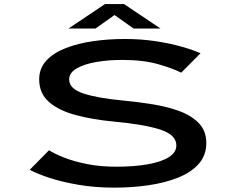

<svg xmlns="http://www.w3.org/2000/svg" viewBox="-20 -894 1140 926"><path d="M532 11Q438 11 358.2 -2.8Q278.5 -16.5 218.5 -36.2Q158.5 -56 123.5 -75L216.5 -169.5Q241.5 -153 287.8 -134.5Q334 -116 398.2 -103Q462.5 -90 541.5 -90Q626.5 -90 691.8 -101.5Q757 -113 793.8 -135.8Q830.5 -158.5 830.5 -192.5Q830.5 -243.5 753.5 -268.8Q676.5 -294 530 -307.5Q428 -317 346.2 -338.8Q264.5 -360.5 216.8 -401.8Q169 -443 169 -511.5Q169 -564.5 203.5 -601.8Q238 -639 297 -662Q356 -685 429.5 -695.5Q503 -706 581 -706Q661 -706 731.5 -695.2Q802 -684.5 857.5 -668.5Q913 -652.5 947 -637L854 -543.5Q815.5 -563.5 743.8 -584.2Q672 -605 569 -605Q502.5 -605 444.2 -595Q386 -585 349.8 -564Q313.5 -543 313.5 -511Q313.5 -466.5 380.5 -443.8Q447.5 -421 575 -409Q649.5 -402 720.8 -390.2Q792 -378.5 849.5 -356.5Q907 -334.5 941 -297.8Q975 -261 975 -204.5Q975 -144.5 938 -103.2Q901 -62 838 -37Q775 -12 695.8 -0.5Q616.5 11 532 11ZM310.5 -756.5 486.5 -874.5H578L754 -756.5H624L532.5 -821.5L440.5 -756.5Z"/></svg>

Font: Trispace Expanded Medium
Style: Regular
Weight: 500
Width: 7
Designer: Tyler Finck
Foundry: Etcetera Type Company
Version: Version 1.210; ttfautohint (v1.8.3)